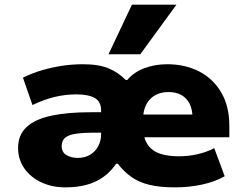

<svg xmlns="http://www.w3.org/2000/svg" viewBox="-20 -797 1053 828"><path d="M262 11Q204 11 157.5 -11Q111 -33 84.5 -71.5Q58 -110 58 -159Q58 -215 94.5 -249Q131 -283 201 -298Q271 -313 371 -313H445V-225H389Q341 -225 309 -220.5Q277 -216 261.5 -203.5Q246 -191 246 -167Q246 -140 267 -128Q288 -116 315 -116Q345 -116 367.5 -129Q390 -142 403 -165.5Q416 -189 416 -218V-321Q416 -359 388.5 -374.5Q361 -390 310 -390Q262 -390 216 -379Q170 -368 120 -344L79 -462Q117 -481 159 -493.5Q201 -506 246 -513Q291 -520 338 -520Q407 -520 450 -501.5Q493 -483 522 -452H529Q556 -485 601.5 -502.5Q647 -520 701 -520Q778 -520 838.5 -489Q899 -458 934 -398.5Q969 -339 969 -254V-205H572V-303H824L810 -290Q810 -326 797.5 -350Q785 -374 762.5 -387Q740 -400 707 -400Q656 -400 626.5 -368.5Q597 -337 597 -282V-249Q597 -187 633 -155Q669 -123 752 -123Q793 -123 832 -132Q871 -141 904 -158L949 -37Q907 -13 851 -1Q795 11 734 11Q669 11 624 0Q579 -11 546.5 -34Q514 -57 488 -91H481Q458 -57 426 -34Q394 -11 353.5 0Q313 11 262 11ZM448 -563 549 -777H741L585 -563Z"/></svg>

Font: Nunito Sans 6pt Black
Style: Regular
Weight: 900
Version: Version 3.101;gftools[0.9.27]